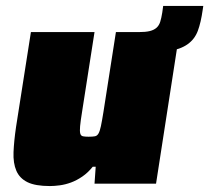

<svg xmlns="http://www.w3.org/2000/svg" viewBox="-20 -618 704 646"><path d="M24 0ZM298 0 302 -57H292Q276 -37 257 -24Q238 -11 219 -4Q200 3 181.5 5.5Q163 8 148 8Q99 8 72.5 -5Q46 -18 35 -43.5Q24 -69 25.5 -106Q27 -143 34 -191L84 -510H298L256 -241Q251 -210 249.5 -193.5Q248 -177 250 -169Q252 -161 259 -159.5Q266 -158 278 -158Q292 -158 299.5 -159.5Q307 -161 311.5 -169Q316 -177 319.5 -193.5Q323 -210 328 -241L370 -510H584L505 0ZM446 -510Q470 -510 484 -513.5Q498 -517 506.5 -524.5Q515 -532 519 -544.5Q523 -557 526 -576L529 -598H664L662 -585Q656 -542 645.5 -514Q635 -486 611 -469Q587 -452 545 -445Q503 -438 434 -438H408L420 -510Z"/></svg>

Font: Azeri Sans Black
Style: Italic
Weight: 900
Designer: Hector Gatti & Omnibus-Type (original fonts) / Cristiano Sobral (main changes and remastering)
Foundry: Omnibus-Type
Version: Version 0.07;August 21, 2020;FontCreator 13.0.0.2681 64-bit;